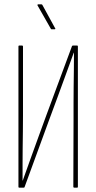

<svg xmlns="http://www.w3.org/2000/svg" viewBox="-20 -865 444 885"><path d="M68 0Q65 0 65 -4V-651Q65 -655 68 -655H82Q86 -655 86 -651V-333Q86 -297 85.5 -259Q85 -221 84.5 -183Q84 -145 84 -107Q84 -69 84 -33H85Q103 -83 120.5 -132.5Q138 -182 156.5 -232Q175 -282 193 -332L312 -653Q313 -655 317 -655H336Q339 -655 339 -651V-4Q339 0 336 0H322Q318 0 318 -4L319 -311Q319 -349 319 -388Q319 -427 319.5 -466.5Q320 -506 320.5 -545Q321 -584 321 -622H320Q301 -571 282.5 -519Q264 -467 244.5 -415Q225 -363 206 -311L93 -2Q92 0 89 0ZM218 -730Q215 -730 214 -733L153 -840Q152 -842 153 -843.5Q154 -845 155 -845H171Q173 -845 174 -844Q175 -843 176 -841L234 -735Q236 -733 235 -731.5Q234 -730 232 -730Z"/></svg>

Font: Sofia Sans Extra Condensed Thin
Style: Regular
Weight: 250
Version: Version 4.100